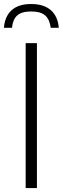

<svg xmlns="http://www.w3.org/2000/svg" viewBox="-48 -960 320 980"><path d="M83 0V-740H140.5V0ZM-28 -818Q-23.5 -876.5 11.5 -908Q46.5 -939.5 111 -939.5Q176 -939.5 211.8 -907.8Q247.5 -876 252 -818H211Q205.5 -861 182.5 -881.2Q159.5 -901.5 111 -901.5Q62.5 -901.5 40 -881.2Q17.5 -861 13 -818Z"/></svg>

Font: Encode Sans Semi Condensed Light
Style: Regular
Weight: 300
Width: 4
Designer: Multiple Designers
Foundry: Impallari Type
Version: Version 3.000; ttfautohint (v1.8.3) -l 8 -r 50 -G 200 -x 14 